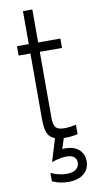

<svg xmlns="http://www.w3.org/2000/svg" viewBox="-107 -781 554 1089"><g transform="rotate(-10 169.5 -236.5)"><path d="M317 165Q317 209 285 236Q253 263 195 263Q147 263 103 243V195Q149 216 195 216Q231 216 248.5 201Q266 186 266 165Q266 119 208 119Q174 119 123 136L163 5Q132 -6 120.5 -33.5Q109 -61 109 -114V-492H41V-546H109V-736H163V-546H291V-492H163V-114Q163 -71 176.5 -56Q190 -41 227 -41Q256 -41 293 -49V5Q258 13 227 13H212L193 73Q198 72 208 72Q260 72 288.5 97.5Q317 123 317 165Z"/></g></svg>

Font: Biryani ExtraLight
Style: Regular
Weight: 275
Designer: Dan Reynolds and Mathieu Reguer
Foundry: Dan Reynolds and Mathieu Reguer
Version: Version 1.004; ttfautohint (v1.1) -l 5 -r 5 -G 72 -x 0 -D la